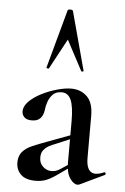

<svg xmlns="http://www.w3.org/2000/svg" viewBox="-53 -769 530 815"><g transform="rotate(5 212.0 -361.0)"><path d="M317 6Q313 8 308 8Q292 8 276 -15Q260 -38 260 -82V-258Q260 -321 247.5 -349Q235 -377 208 -377Q183 -377 169.5 -362.5Q156 -348 150 -329.5Q144 -311 143 -298Q140 -273 127.5 -260Q115 -247 92 -247Q69 -247 59 -257.5Q49 -268 49 -282Q49 -304 69.5 -324.5Q90 -345 121.5 -361Q153 -377 187 -386.5Q221 -396 247 -396Q288 -396 314.5 -370Q341 -344 341 -288V-108Q341 -77 351 -61Q361 -45 380 -45Q396 -45 416 -54Q421 -56 423 -50.5Q425 -45 420 -43ZM129 7Q87 7 66.5 -13Q46 -33 46 -64Q46 -92 61 -109.5Q76 -127 103 -138.5Q130 -150 163 -162L270 -202L273 -187L200 -156Q188 -152 174 -144.5Q160 -137 150.5 -125Q141 -113 141 -93Q141 -69 157 -54.5Q173 -40 193 -40Q202 -40 211 -42.5Q220 -45 232 -53L286 -89L287 -74L216 -24Q193 -8 173.5 -0.5Q154 7 129 7ZM292 -476Q294 -474 289 -472.5Q284 -471 282 -474L214 -602L145 -474Q144 -471 138.5 -472.5Q133 -474 134 -476L202 -725Q203 -730 213 -730Q223 -730 225 -725Z"/></g></svg>

Font: Cormorant Garamond Light SemiBold
Style: Regular
Weight: 600
Version: Version 4.001